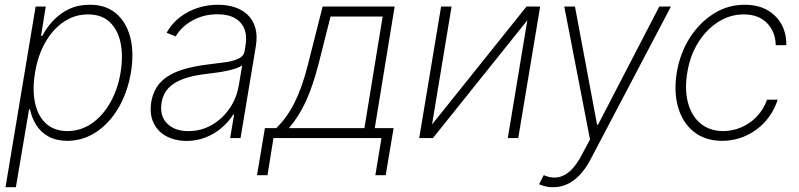

<svg xmlns="http://www.w3.org/2000/svg" viewBox="-20 -573 3317 797"><path d="M2.9 204.1 127.9 -545.9H169.9L150.4 -423.8H155.3Q173.8 -459 201.9 -488.5Q230 -518.1 267.8 -535.9Q305.7 -553.7 352.5 -553.2Q418.5 -553.7 461.4 -517.6Q504.4 -481.4 520.8 -417.7Q537.1 -354 523.4 -271.5Q509.3 -189.5 471.7 -125.2Q434.1 -61 379.4 -24.9Q324.7 11.2 259.3 11.7Q212.9 11.2 180.9 -6.6Q148.9 -24.4 130.4 -54.2Q111.8 -84 104.5 -119.1H100.6L45.9 204.1ZM259.8 -28.8Q315.9 -29.3 361.6 -61Q407.2 -92.8 438.2 -147.9Q469.2 -203.1 480.5 -272Q491.7 -340.3 480.5 -395Q469.2 -449.7 435.5 -481.4Q401.9 -513.2 345.2 -513.2Q289.6 -513.2 243.9 -481.9Q198.2 -450.7 167.5 -396Q136.7 -341.3 125.5 -272Q113.8 -202.1 125.2 -147Q136.7 -91.8 170.7 -60.5Q204.6 -29.3 259.8 -28.8Z M754.9 12.2Q707.5 11.7 671.4 -7.1Q635.3 -25.9 617.7 -62.3Q600.1 -98.6 607.9 -149.9Q613.8 -184.1 630.1 -210.2Q646.5 -236.3 674.8 -255.1Q703.1 -273.9 744.6 -286.1Q786.1 -298.3 841.8 -305.2Q883.8 -310.1 917.2 -314.9Q950.7 -319.8 971.4 -330.3Q992.2 -340.8 995.6 -361.3L999 -383.8Q1009.3 -443.4 979 -478.5Q948.7 -513.7 882.8 -513.7Q824.7 -513.7 778.6 -487.8Q732.4 -461.9 709.5 -421.9L671.4 -437Q693.8 -476.6 727.8 -502.2Q761.7 -527.8 802.5 -540.8Q843.3 -553.7 885.3 -553.2Q921.9 -553.2 953.4 -543.2Q984.9 -533.2 1007.3 -512.2Q1029.8 -491.2 1039.6 -458.5Q1049.3 -425.8 1042 -380.9L978.5 0H935.5L951.7 -98.1H948.7Q929.7 -67.9 900.9 -43Q872.1 -18.1 835 -3.2Q797.9 11.7 754.9 12.2ZM762.7 -28.8Q814 -28.8 858.2 -53.7Q902.3 -78.6 932.6 -122.3Q962.9 -166 971.7 -221.2L985.4 -301.8Q976.1 -294.9 959.7 -289.3Q943.4 -283.7 923.1 -279.3Q902.8 -274.9 881.3 -272Q859.9 -269 839.8 -266.6Q779.3 -259.8 739.5 -244.9Q699.7 -230 678.2 -206.3Q656.7 -182.6 650.9 -148.4Q641.6 -92.8 673.6 -60.5Q705.6 -28.3 762.7 -28.8Z M1046.9 154.3 1079.6 -41H1127Q1149.4 -63.5 1168 -89.1Q1186.5 -114.7 1202.4 -146.5Q1218.3 -178.2 1232.2 -217.3Q1246.1 -256.3 1258.3 -305.2L1319.3 -545.9H1618.2L1535.6 -41H1613.8L1581.1 154.3H1538.1L1563.5 0H1115.2L1090.3 154.3ZM1179.2 -41H1492.7L1568.4 -504.4H1352.1L1301.8 -305.2Q1278.8 -216.8 1250.5 -154.1Q1222.2 -91.3 1179.2 -41Z M1773.4 -56.2 2165.5 -545.9H2222.2L2131.3 0H2087.9L2168.9 -488.8L1777.3 0H1720.2L1811 -545.9H1854.5Z M2276.9 204.1Q2260.7 204.6 2245.4 200.9Q2230 197.3 2217.8 191.9L2236.8 154.3L2238.8 154.8Q2283.7 173.8 2322 154.1Q2360.4 134.3 2392.6 74.2L2429.2 5.9L2322.3 -545.9H2366.7L2458.5 -55.2H2462.4L2716.8 -545.9H2765.1L2429.2 92.8Q2409.2 129.9 2385 154.8Q2360.8 179.7 2333.5 191.9Q2306.2 204.1 2276.9 204.1Z M2977.5 11.7Q2907.2 11.2 2860.6 -25.6Q2814 -62.5 2795.2 -126.5Q2776.4 -190.4 2789.1 -271Q2802.7 -352.5 2843.5 -416.3Q2884.3 -480 2943.4 -516.8Q3002.4 -553.7 3071.3 -553.2Q3149.4 -553.7 3197.3 -507.1Q3245.1 -460.4 3244.1 -385.3H3200.2Q3198.7 -441.9 3163.6 -477.5Q3128.4 -513.2 3067.4 -513.2Q3010.7 -513.2 2961.7 -482.2Q2912.6 -451.2 2878.4 -396.7Q2844.2 -342.3 2833 -272Q2821.3 -202.1 2835.7 -147.2Q2850.1 -92.3 2887.5 -60.8Q2924.8 -29.3 2982.4 -28.8Q3022.5 -29.3 3058.8 -45.2Q3095.2 -61 3122.8 -90.6Q3150.4 -120.1 3164.1 -159.2H3208Q3191.9 -108.4 3157.7 -69.8Q3123.5 -31.2 3077.1 -10Q3030.8 11.2 2977.5 11.7Z"/></svg>

Font: Inter Tight ExtraLight
Style: Italic
Weight: 250
Italic angle: -9.39999°
Designer: Rasmus Andersson
Foundry: rsms
Version: Version 3.004